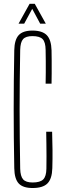

<svg xmlns="http://www.w3.org/2000/svg" viewBox="-20 -962 331 989"><path d="M148 6.5Q98 6.5 76.2 -17.2Q54.5 -41 53.5 -95.5Q52 -178.5 51.2 -253Q50.5 -327.5 50.5 -399.5Q50.5 -471.5 51.2 -546Q52 -620.5 53.5 -703Q54.5 -757 76.2 -780.8Q98 -804.5 147 -804.5Q198 -804.5 221 -780.8Q244 -757 245.5 -703Q246 -682.5 246.2 -649.8Q246.5 -617 246.2 -584.2Q246 -551.5 245.5 -531H215Q215.5 -560 215.8 -589Q216 -618 215.8 -647.2Q215.5 -676.5 215 -705Q214.5 -745 199.5 -760.5Q184.5 -776 147 -776Q113 -776 99 -760.5Q85 -745 84 -705Q82.5 -622 81.8 -547Q81 -472 81 -399.8Q81 -327.5 81.8 -252.2Q82.5 -177 84 -93Q85 -54 99.2 -38Q113.5 -22 148 -22Q187 -22 202.8 -38Q218.5 -54 219 -93Q219.5 -124.5 219.5 -156.5Q219.5 -188.5 219 -220.5Q218.5 -252.5 218 -283.5H248.5Q250 -233 250.5 -189.2Q251 -145.5 249.5 -95.5Q248 -41 224.5 -17.2Q201 6.5 148 6.5ZM75.5 -840 132.5 -942.5H159L216 -840H187L146 -916.5L104.5 -840Z"/></svg>

Font: Big Shoulders Display ExtraLight
Style: Regular
Weight: 250
Designer: Patric King
Foundry: XO Type Co
Version: Version 2.002